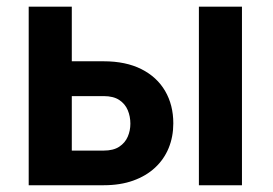

<svg xmlns="http://www.w3.org/2000/svg" viewBox="-20 -548 808 568"><path d="M147.5 -366.7H286.6Q352.1 -366.7 398.2 -343.5Q444.3 -320.3 468.5 -278.8Q492.7 -237.3 492.7 -183.1Q492.7 -143.6 479 -110.1Q465.3 -76.7 438.7 -52Q412.1 -27.3 374 -13.7Q335.9 0 286.6 0H64.9V-528.3H192.4V-102.5H286.6Q315.4 -102.5 332.8 -114Q350.1 -125.5 357.9 -143.6Q365.7 -161.6 365.7 -182.1Q365.7 -203.6 357.9 -222.2Q350.1 -240.7 332.8 -252.2Q315.4 -263.7 286.6 -263.7H147.5ZM695.8 -528.3V0H568.4V-528.3Z"/></svg>

Font: Roboto SemiCondensed SemiBold
Style: Regular
Weight: 600
Width: 4
Designer: Christian Robertson
Foundry: Google
Version: Version 3.009; 2024